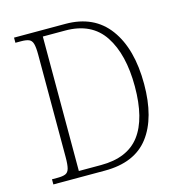

<svg xmlns="http://www.w3.org/2000/svg" viewBox="-106 -808 844 902"><g transform="rotate(-15 316.0 -357.0)"><path d="M43 0V-25H71Q95 -25 108.5 -30.5Q122 -36 127 -54Q132 -72 132 -110V-607Q132 -643 127 -660.5Q122 -678 108.5 -683.5Q95 -689 71 -689H43V-714H293Q432 -714 504.5 -615.5Q577 -517 577 -346Q577 -181 508 -90.5Q439 0 294 0ZM283 -30Q412 -30 472 -109.5Q532 -189 532 -346Q532 -502 472 -593Q412 -684 284 -684H175V-30Z"/></g></svg>

Font: Noto Serif SemiCondensed ExtraLight
Style: Regular
Weight: 200
Width: 4
Designer: Monotype Design Team
Foundry: Monotype Imaging Inc.
Version: Version 2.014